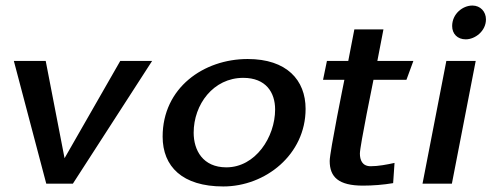

<svg xmlns="http://www.w3.org/2000/svg" viewBox="-20 -663 1795 693"><path d="M30 -443 147 0H243L529 -443H414L213 -92L145 -443Z M567 -170C567 -62 638 10 786 10C938 10 1083 -105 1083 -270C1083 -374 1015 -450 874 -450C715 -450 567 -346 567 -170ZM679 -184C679 -286 750 -382 858 -382C940 -382 973 -329 973 -268C973 -168 902 -59 797 -59C712 -59 679 -121 679 -184Z M1146 -375H1223C1223 -375 1170 -115 1170 -82C1170 -24 1202 7 1290 7C1325 7 1364 4 1399 -2L1404 -75C1377 -69 1345 -63 1318 -63C1287 -63 1279 -86 1279 -109C1279 -136 1328 -375 1328 -375H1447L1472 -443H1342L1364 -557H1259L1237 -443H1160Z M1505 0H1611L1697 -443H1591ZM1612 -569C1612 -541 1631 -521 1661 -521C1695 -521 1734 -551 1734 -593C1734 -621 1714 -643 1685 -643C1650 -643 1612 -613 1612 -569Z"/></svg>

Font: KpSans
Style: BoldItalic
Weight: 700
Italic angle: -11°
Version: Version 0.66